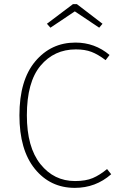

<svg xmlns="http://www.w3.org/2000/svg" viewBox="-20 -899 583 929"><path d="M345 -693Q439 -693 510 -633L491 -608Q454 -636 422.5 -648Q391 -660 347 -660Q242 -660 176 -581Q110 -502 110 -341Q110 -187 175.5 -105Q241 -23 343 -23Q395 -23 429 -37.5Q463 -52 498 -81L518 -56Q443 10 342 10Q223 10 148.5 -82Q74 -174 74 -341Q74 -511 150.5 -602Q227 -693 345 -693ZM342 -844 224 -765 207 -784 333 -879H352L476 -784L460 -765Z"/></svg>

Font: FiraSans
Style: Regular
Weight: 200
Designer: Carrois Corporate & Edenspiekermann AG
Foundry: Carrois Corporate GbR & Edenspiekermann AG
Version: Version 3.106;PS 003.106;hotconv 1.0.70;makeotf.lib2.5.58329